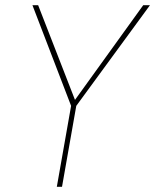

<svg xmlns="http://www.w3.org/2000/svg" viewBox="-20 -720 598 740"><path d="M199 0 254 -312 105 -700H127L269 -335L532 -700H558L274 -312L219 0Z"/></svg>

Font: DM Sans 24pt Thin
Style: Italic
Weight: 250
Italic angle: -10°
Designer: Colophon Foundry, Jonny Pinhorn
Foundry: Colophon Foundry
Version: Version 4.004;gftools[0.9.30]